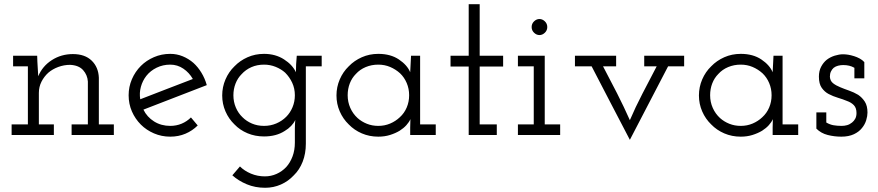

<svg xmlns="http://www.w3.org/2000/svg" viewBox="-20 -639 4158 909"><path d="M235 0V-50H164V-199Q164 -228 176.5 -252.5Q189 -277 209 -295Q229 -312 256 -322Q283 -332 312 -332Q353 -330 373.5 -307Q394 -284 396 -253V-50H319V0H519V-50H448V-271Q446 -321 414 -352Q382 -383 325 -383Q270 -383 225.5 -354.5Q181 -326 161 -278Q160 -297 159 -312Q158 -327 157 -346L156 -375H42V-325H112V-50H35V0Z M786 -333Q820 -333 848 -314Q876 -295 893 -265Q830 -241 768 -217Q706 -193 644 -169Q639 -199 647 -228Q655 -257 673 -280Q692 -304 721.5 -318.5Q751 -333 786 -333ZM916 -45 884 -83Q865 -64 840 -53.5Q815 -43 786 -43Q743 -43 709.5 -64Q676 -85 659 -120Q734 -149 809 -178Q884 -207 959 -236Q950 -268 933.5 -295Q917 -322 896 -341Q873 -361 845 -372.5Q817 -384 786 -384Q745 -384 709 -368.5Q673 -353 647 -327Q620 -300 604.5 -264Q589 -228 589 -188Q589 -147 604.5 -111.5Q620 -76 647 -49Q673 -23 709 -7.5Q745 8 786 8Q825 8 858 -6Q891 -20 916 -45Z M1080 191Q1109 217 1148.5 233.5Q1188 250 1235 250Q1275 250 1310 234.5Q1345 219 1371 191Q1398 165 1413 126.5Q1428 88 1428 41V-325H1503V-375H1385Q1383 -354 1382 -335.5Q1381 -317 1381 -297Q1365 -332 1324.5 -358Q1284 -384 1230 -384Q1188 -384 1152 -368Q1116 -352 1090 -325Q1063 -299 1047.5 -263Q1032 -227 1032 -187Q1032 -147 1047.5 -111.5Q1063 -76 1090 -50Q1116 -23 1152 -8Q1188 7 1230 7Q1259 7 1283.5 0.5Q1308 -6 1328 -19Q1345 -29 1358 -42.5Q1371 -56 1378 -71Q1377 -61 1376.5 -50Q1376 -39 1376 -31V36Q1376 72 1365 101.5Q1354 131 1335 152Q1315 173 1289 184.5Q1263 196 1234 196Q1199 196 1168 183Q1137 170 1116 149ZM1230 -333Q1259 -333 1285 -322.5Q1311 -312 1330 -295Q1351 -274 1363.5 -247Q1376 -220 1376 -188Q1376 -158 1365 -131.5Q1354 -105 1335 -86Q1315 -66 1288 -54.5Q1261 -43 1230 -43Q1199 -43 1173 -54Q1147 -65 1128 -84Q1108 -103 1096.5 -130Q1085 -157 1085 -188Q1085 -217 1095 -243Q1105 -269 1124 -288Q1143 -309 1170 -321Q1197 -333 1230 -333Z M2043 0V-50H1969V-375H1926Q1925 -355 1924 -335.5Q1923 -316 1922 -297Q1908 -331 1868.5 -357.5Q1829 -384 1771 -384Q1729 -384 1693 -368Q1657 -352 1631 -325Q1604 -299 1588.5 -263Q1573 -227 1573 -187Q1573 -147 1588.5 -111.5Q1604 -76 1631 -50Q1657 -23 1693 -7.5Q1729 8 1771 8Q1801 8 1826.5 0Q1852 -8 1872 -20Q1891 -32 1904 -46.5Q1917 -61 1923 -75Q1923 -64 1922.5 -55Q1922 -46 1922 -35V0ZM1771 -333Q1801 -333 1827 -322Q1853 -311 1874 -292Q1894 -273 1905.5 -246Q1917 -219 1917 -188Q1917 -157 1905.5 -130Q1894 -103 1873 -84Q1853 -65 1827 -54Q1801 -43 1771 -43Q1742 -43 1717 -53Q1692 -63 1673 -80Q1651 -100 1638.5 -128Q1626 -156 1626 -188Q1626 -218 1636 -244Q1646 -270 1665 -289Q1684 -310 1711.5 -321.5Q1739 -333 1771 -333Z M2332 0V-50H2251V-324H2362V-375H2251V-619H2199V-375H2113V-324H2199V0Z M2632 0V-50H2559V-375H2432V-325H2507V-50H2432V0ZM2571 -511Q2571 -527 2559.5 -538Q2548 -549 2534 -549Q2520 -549 2508.5 -538Q2497 -527 2497 -511Q2497 -495 2508.5 -484Q2520 -473 2534 -473Q2548 -473 2559.5 -484Q2571 -495 2571 -511Z M3143 -325H3219V-375H3030V-325H3089Q3055 -260 3021.5 -195.5Q2988 -131 2962 -70Q2934 -133 2901.5 -197Q2869 -261 2835 -325H2897V-375H2702V-325H2781Q2826 -238 2871 -151.5Q2916 -65 2962 23Q3007 -65 3052.5 -151Q3098 -237 3143 -325Z M3759 0V-50H3685V-375H3642Q3641 -355 3640 -335.5Q3639 -316 3638 -297Q3624 -331 3584.5 -357.5Q3545 -384 3487 -384Q3445 -384 3409 -368Q3373 -352 3347 -325Q3320 -299 3304.5 -263Q3289 -227 3289 -187Q3289 -147 3304.5 -111.5Q3320 -76 3347 -50Q3373 -23 3409 -7.5Q3445 8 3487 8Q3517 8 3542.5 0Q3568 -8 3588 -20Q3607 -32 3620 -46.5Q3633 -61 3639 -75Q3639 -64 3638.5 -55Q3638 -46 3638 -35V0ZM3487 -333Q3517 -333 3543 -322Q3569 -311 3590 -292Q3610 -273 3621.5 -246Q3633 -219 3633 -188Q3633 -157 3621.5 -130Q3610 -103 3589 -84Q3569 -65 3543 -54Q3517 -43 3487 -43Q3458 -43 3433 -53Q3408 -63 3389 -80Q3367 -100 3354.5 -128Q3342 -156 3342 -188Q3342 -218 3352 -244Q3362 -270 3381 -289Q3400 -310 3427.5 -321.5Q3455 -333 3487 -333Z M4061 -33Q4075 -50 4081 -70Q4087 -90 4087 -106Q4087 -138 4074.5 -157.5Q4062 -177 4043 -190Q4023 -202 4000 -210Q3977 -218 3958 -226Q3938 -234 3924 -245Q3910 -256 3909 -276Q3909 -290 3914 -300.5Q3919 -311 3927 -318Q3936 -325 3948 -328Q3960 -331 3972 -331Q3987 -331 4000 -328Q4013 -325 4025 -318V-268H4072V-345Q4063 -355 4050 -362Q4037 -369 4024 -373Q4008 -378 3995.5 -380Q3983 -382 3971 -382Q3953 -382 3932 -375.5Q3911 -369 3894 -356Q3878 -343 3867.5 -323Q3857 -303 3857 -276Q3857 -242 3870.5 -223Q3884 -204 3903 -194Q3924 -183 3947.5 -176Q3971 -169 3990 -161Q4010 -154 4022.5 -141Q4035 -128 4035 -104Q4035 -88 4029 -77Q4023 -66 4014 -59Q4003 -50 3990.5 -46.5Q3978 -43 3965 -43Q3944 -43 3926.5 -46Q3909 -49 3892 -59V-107H3845V-30Q3867 -8 3898.5 0Q3930 8 3963 8Q3998 8 4022.5 -3.5Q4047 -15 4061 -33Z"/></svg>

Font: Josefin Slab Medium
Style: Regular
Weight: 500
Designer: Santiago Orozco
Foundry: Typemade
Version: Version 2.000